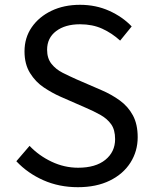

<svg xmlns="http://www.w3.org/2000/svg" viewBox="-20 -766 636 799"><path d="M304 13Q226 13 160.5 -16Q95 -45 48 -95L103 -159Q142 -118 195 -93Q248 -68 305 -68Q378 -68 418.5 -101Q459 -134 459 -187Q459 -226 442.5 -249Q426 -272 398.5 -287.5Q371 -303 336 -318L231 -364Q197 -379 162.5 -402Q128 -425 105 -462Q82 -499 82 -552Q82 -609 112 -652.5Q142 -696 194 -721Q246 -746 313 -746Q379 -746 434.5 -721Q490 -696 528 -656L480 -597Q446 -628 405.5 -646.5Q365 -665 313 -665Q251 -665 213.5 -636.5Q176 -608 176 -559Q176 -523 194.5 -500Q213 -477 241 -463Q269 -449 298 -436L402 -391Q444 -373 478.5 -348Q513 -323 533 -286Q553 -249 553 -195Q553 -137 523 -89.5Q493 -42 437 -14.5Q381 13 304 13Z"/></svg>

Font: Noto Sans JP Thin
Style: Regular
Weight: 400
Version: Version 2.004-H2;hotconv 1.0.118;makeotfexe 2.5.65603